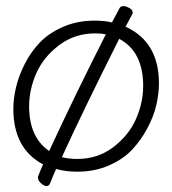

<svg xmlns="http://www.w3.org/2000/svg" viewBox="-20 -557 568 633"><path d="M235 9Q196 9 165 0Q153 27 144 50Q136 62 120.5 51.5Q105 41 105 26Q113 5 122 -15Q24 -67 24 -198Q24 -231 32.5 -268Q41 -305 61 -345Q81 -385 111 -416.5Q141 -448 188 -468.5Q235 -489 292 -489Q324 -489 349 -483Q355 -495 373 -528Q379 -542 399.5 -534Q420 -526 417 -512L394 -469Q504 -419 504 -282Q504 -249 495.5 -211.5Q487 -174 466 -134.5Q445 -95 415.5 -63.5Q386 -32 339 -11.5Q292 9 235 9ZM235 -33Q302 -33 353 -71.5Q404 -110 428 -164Q452 -218 452 -274Q452 -387 373 -429Q253 -190 184 -39Q206 -33 235 -33ZM142 -59Q226 -241 329 -444Q312 -447 294 -447Q227 -447 175.5 -408.5Q124 -370 100 -316Q76 -262 76 -206Q76 -105 142 -59Z"/></svg>

Font: Bonbon
Style: Regular
Weight: 400
Designer: Ksenia Erulevich
Foundry: Cyreal (www.cyreal.org)
Version: Version 1.001